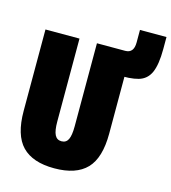

<svg xmlns="http://www.w3.org/2000/svg" viewBox="-124 -953 947 1063"><g transform="rotate(15 349.0 -421.5)"><path d="M235 -245Q235 -192 247 -168.5Q259 -145 285 -145Q312 -145 323.5 -168.5Q335 -192 335 -245V-720H530V-254Q530 -115 470 -52.5Q410 10 285 10Q161 10 100.5 -52.5Q40 -115 40 -254V-720H235ZM482 -581 422 -720H497Q546 -720 546 -781V-853H698V-784Q698 -695 677.5 -649Q657 -603 609.5 -589.5Q562 -576 482 -581Z"/></g></svg>

Font: Protest Strike
Style: Regular
Weight: 400
Designer: Octavio Pardo
Foundry: Ashler Design
Version: Version 2.005; ttfautohint (v1.8.4.7-5d5b)